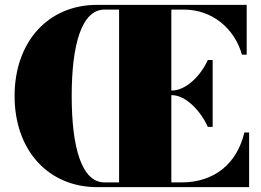

<svg xmlns="http://www.w3.org/2000/svg" viewBox="-20 -770 1074 790"><path d="M379.5 -750C177 -750 40 -597 40 -375C40 -153 177 -0.5 379.5 0H1005V-225H985.5C955.5 -98 863.5 -19.5 727 -19.5H685V-378.5H687C743.5 -378.5 805 -315 835 -248H855V-523H835C805 -456 743.5 -397.5 687 -397.5H685V-730.5H737C854 -730.5 945.5 -652 975.5 -545H995V-750ZM275 -375C275 -587 316 -730.5 410 -730.5H470V-19.5H410C316 -19.5 275 -163 275 -375Z"/></svg>

Font: Bodoni* 11pt Fatface
Style: Regular
Weight: 900
Version: Version 2.3